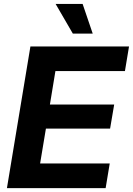

<svg xmlns="http://www.w3.org/2000/svg" viewBox="-20 -966 683 986"><path d="M15.6 0 136.2 -727.5H642.6L621.6 -601.1H264.6L236.3 -429.2H566.4L545.4 -305.7H215.8L186 -126.5H543.5L522.5 0ZM354 -793.5 265.6 -945.8H404.3L456.1 -793.5Z"/></svg>

Font: Inter 24pt
Style: Bold Italic
Weight: 700
Italic angle: -9.3988°
Version: Version 4.001;git-66647c0bb